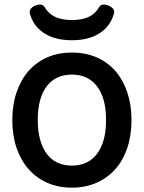

<svg xmlns="http://www.w3.org/2000/svg" viewBox="-20 -824 640 854"><path d="M174.3 -677.7Q127 -709.5 112.3 -765.6Q111.8 -767.6 111.8 -771Q111.8 -782.2 124.5 -792.5Q130.9 -797.4 139.9 -800.5Q148.9 -803.7 156.7 -803.7Q171.4 -803.7 177.7 -793.9Q194.3 -764.2 222.2 -750.5Q251.5 -734.9 299.8 -734.9Q345.2 -734.9 375 -749Q404.8 -763.2 421.9 -793.9Q428.2 -803.7 442.9 -803.7Q450.7 -803.7 459.5 -800.5Q468.3 -797.4 475.1 -792.5Q488.3 -782.7 488.3 -771Q488.3 -769.5 487.3 -765.6Q472.7 -709.5 425.3 -677.7Q376.5 -645 299.8 -645Q223.1 -645 174.3 -677.7ZM492.2 -509.3Q527.3 -469.2 546.1 -413.3Q564.9 -357.4 564.9 -290Q564.9 -221.7 546.1 -166Q527.3 -110.4 492.2 -70.8Q456.5 -31.2 407.5 -10.3Q358.4 10.7 299.8 10.7Q240.7 10.7 191.9 -10.3Q143.1 -31.2 107.9 -70.8Q72.8 -110.4 53.7 -166Q34.7 -221.7 34.7 -290Q34.7 -357.4 53.7 -413.3Q72.8 -469.2 107.9 -509.3Q143.1 -548.8 191.9 -569.6Q240.7 -590.3 299.8 -590.3Q358.9 -590.3 408 -569.6Q457 -548.8 492.2 -509.3ZM189.5 -442.4Q147.9 -389.6 147.9 -290Q147.9 -242.2 158 -204.6Q168 -167 187 -141.1Q226.6 -87.4 299.8 -87.4Q374 -87.4 413.6 -142.6Q451.7 -195.8 451.7 -290Q451.7 -386.2 412.6 -438.5Q373 -492.2 299.8 -492.2Q229 -492.2 189.5 -442.4Z"/></svg>

Font: Courier Prime SemiBold
Style: Regular
Weight: 600
Designer: Alan Dague-Greene
Foundry: Quote-Unquote Apps
Version: Version 1.202